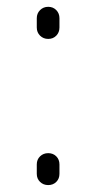

<svg xmlns="http://www.w3.org/2000/svg" viewBox="-20 -534 280 558"><path d="M86.9 -481Q86.9 -495.1 96.4 -504.6Q106 -514.2 120.1 -514.2Q134.3 -514.2 143.6 -504.6Q152.8 -495.1 152.8 -481V-454.1Q152.8 -439.9 143.6 -430.4Q134.3 -420.9 120.1 -420.9Q106 -420.9 96.4 -430.4Q86.9 -439.9 86.9 -454.1ZM86.9 -56.2Q86.9 -70.3 96.4 -79.6Q106 -88.9 120.1 -88.9Q134.3 -88.9 143.6 -79.6Q152.8 -70.3 152.8 -56.2V-28.8Q152.8 -14.6 143.6 -5.4Q134.3 3.9 120.1 3.9Q106 3.9 96.4 -5.4Q86.9 -14.6 86.9 -28.8Z"/></svg>

Font: Quicksand
Style: Light
Weight: 300
Designer: Andrew Paglinawan
Foundry: Andrew Paglinawan
Version: 1.002